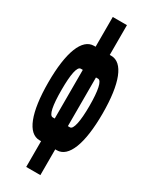

<svg xmlns="http://www.w3.org/2000/svg" viewBox="-263 -905 925 1162"><g transform="rotate(30 200.0 -324.0)"><path d="M250 200V20H261C343 20 390 -99 390 -311C390 -522 343 -640 261 -640H250V-848H151V-640H140C58 -640 11 -522 11 -311C11 -99 58 20 140 20H151V200ZM140 -140C115 -140 103 -202 103 -311C103 -419 115 -480 140 -480H154V-140ZM246 -480H261C285 -480 298 -419 298 -311C298 -202 284 -140 261 -140H246Z"/></g></svg>

Font: Yard Headline
Style: Regular
Weight: 400
Monospace: yes
Designer: Roman Shamin
Foundry: Evil Martians
Version: Version 1.000